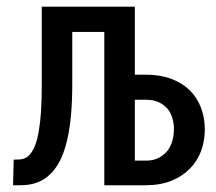

<svg xmlns="http://www.w3.org/2000/svg" viewBox="-20 -548 640 568"><path d="M378.9 -528.3H103.5V-302.2Q103.5 -290 103.3 -278.3Q103 -266.6 103 -255.9Q102.1 -217.8 98.6 -187.5Q95.2 -157.2 89.4 -134.8Q81.5 -106 68.4 -91.1Q55.2 -76.2 35.2 -76.2L20.5 -75.7L18.6 0H40.5Q84.5 0 113.8 -20.5Q143.1 -41 161.1 -80.1Q175.3 -111.8 183.1 -155Q190.9 -198.2 192.9 -252Q193.4 -263.7 193.6 -276.4Q193.8 -289.1 193.8 -302.2V-453.6H288.6V0H411.1Q453.6 0 486.3 -12.9Q519 -25.9 541 -48.3Q563 -70.3 574.5 -100.3Q585.9 -130.4 585.9 -165Q585.9 -200.2 574.5 -229.7Q563 -259.3 541 -281.2Q519 -302.7 486.3 -314.9Q453.6 -327.1 411.1 -327.1H378.9ZM494.6 -166Q494.6 -149.4 490.2 -132.8Q485.8 -116.2 476.1 -103Q465.8 -89.8 450 -81.3Q434.1 -72.8 411.1 -72.8H378.9V-252.9H411.1Q434.1 -252.9 450 -245.4Q465.8 -237.8 476.1 -225.6Q485.8 -213.4 490.2 -197.8Q494.6 -182.1 494.6 -166Z"/></svg>

Font: Roboto Mono
Style: Regular
Weight: 400
Monospace: yes
Designer: Google
Version: Version 3.000